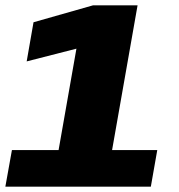

<svg xmlns="http://www.w3.org/2000/svg" viewBox="-43 -696 666 716"><path d="M-23 0H519.5L543.5 -136.5H375L470 -676H303.5L82 -613L56.5 -467L242 -514.5L175.5 -136.5H1.5Z"/></svg>

Font: Anybody UltraCondensed Thin ExtraBold
Style: Italic
Weight: 800
Italic angle: -10°
Version: Version 1.111